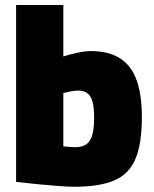

<svg xmlns="http://www.w3.org/2000/svg" viewBox="-20 -714 598 747"><path d="M269.2 12.6Q245 12.6 204.7 9.5Q164.4 6.4 120.9 2.1Q77.4 -2.3 42.6 -6.4V-694.5H226.4V-494.4Q247.4 -501.2 278.6 -508.3Q309.9 -515.3 332.2 -515.3Q403.5 -515.3 447.7 -486.6Q491.9 -457.8 511.9 -401Q532 -344.1 532 -259.2Q532 -155.5 507.1 -95.9Q482.1 -36.3 424.3 -11.9Q366.6 12.6 269.2 12.6ZM271.4 -141.2Q302.4 -141.2 318.4 -154.5Q334.3 -167.9 340.3 -193.7Q346.2 -219.6 346.2 -256.4Q346.2 -297.5 339.3 -320.4Q332.3 -343.2 318.3 -352.4Q304.3 -361.6 284.3 -361.6Q271.7 -361.6 255.1 -358.4Q238.4 -355.2 226.4 -351.9V-144.6Q235.9 -143.6 249.1 -142.4Q262.3 -141.2 271.4 -141.2Z"/></svg>

Font: TitilliumWeb ExtraLight
Style: Regular
Weight: 400
Designer: Mohamed Gaber, Accademia di Belle Arti di Urbino and others
Foundry: Kief Type Foundry, Accademia di Belle Arti di Urbino and others
Version: Version 3.000; ttfautohint (v1.8.2)